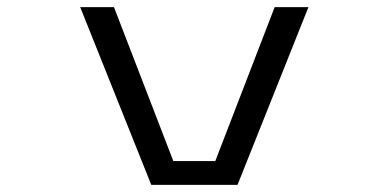

<svg xmlns="http://www.w3.org/2000/svg" viewBox="-20 -520 1090 540"><path d="M752.5 -500H847.5L648 0H405.5L205.5 -500H300.5L467.5 -67H585.5Z"/></svg>

Font: League Mono Extended Light
Style: Regular
Weight: 300
Width: 9
Designer: Tyler Finck
Foundry: The League of Moveable Type / Tyler Finck
Version: Version 2.210